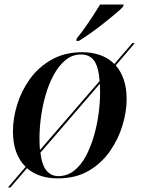

<svg xmlns="http://www.w3.org/2000/svg" viewBox="-20 -776 626 846"><path d="M15 50 93 -41Q66 -67 51.5 -106Q37 -145 37 -198Q37 -254 55.5 -314.5Q74 -375 111.5 -427.5Q149 -480 207 -513Q265 -546 343 -546Q384 -546 420.5 -533.5Q457 -521 484 -494L563 -586H574L490 -488Q512 -463 525 -426Q538 -389 538 -338Q538 -285 520 -224.5Q502 -164 465 -110.5Q428 -57 371 -23.5Q314 10 235 10Q151 10 99 -35L26 50ZM154 -168Q154 -138 156 -115L419 -419Q414 -483 394 -509.5Q374 -536 337 -536Q299 -536 269 -511.5Q239 -487 217 -446.5Q195 -406 181 -357.5Q167 -309 160.5 -259.5Q154 -210 154 -168ZM237 0Q276 0 306.5 -24Q337 -48 358.5 -88.5Q380 -129 394 -177.5Q408 -226 414.5 -275.5Q421 -325 421 -368Q421 -389 420 -407L158 -103Q165 -47 185.5 -23.5Q206 0 237 0ZM318 -606Q344 -638 372.5 -680.5Q401 -723 421 -756H525L522 -746Q510 -733 487 -714Q464 -695 436.5 -673Q409 -651 380.5 -631Q352 -611 328 -596H316Z"/></svg>

Font: Noto Serif Display Medium
Style: Italic
Weight: 500
Italic angle: -12°
Designer: Monotype Design Team
Foundry: Monotype Imaging Inc.
Version: Version 2.009